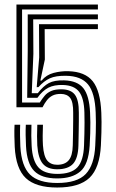

<svg xmlns="http://www.w3.org/2000/svg" viewBox="-20 -820 513 849"><path d="M232.8 9.2Q138.6 9.2 94.4 -32.2Q50.2 -73.6 45.1 -170.8Q44 -192.4 43.6 -217.9Q43.1 -243.4 44.3 -268.3H69.2Q68.2 -245 68.6 -220.3Q69 -195.7 70 -172.3Q74.7 -85.2 112.8 -48Q150.9 -10.9 232.8 -10.9Q321.3 -10.9 359.2 -50.6Q397.1 -90.3 401.2 -176.9Q402.8 -209.2 403.5 -233.5Q404.1 -257.8 404.1 -278.9Q404 -299.9 403.1 -322Q399.8 -409.7 369.1 -446.8Q338.3 -483.9 271.9 -484.9Q226.4 -485.6 200.4 -473.7Q174.3 -461.8 149.9 -434.7L142.3 -434.5L153.3 -566.3L152.5 -712.9H412.9V-691.1H177.5L178.3 -556.7L158.5 -464H164.3Q184.8 -489.1 217.1 -497.6Q249.5 -506.1 281.9 -505.2Q356.2 -503.2 390.1 -460.7Q424 -418.1 428 -321.8Q428.9 -302.2 429 -280.7Q429.1 -259.1 428.4 -233.8Q427.8 -208.4 426.2 -177.3Q420.9 -77.3 376 -34Q331.1 9.2 232.8 9.2ZM232.1 -31Q163.3 -31.2 131.2 -64Q99 -96.8 95 -173.9Q93.8 -199.9 93.4 -221.9Q93 -243.9 94.2 -268.3H119.1Q118.1 -242.3 118.4 -219.7Q118.8 -197.2 119.9 -175.1Q123.4 -110.1 149.1 -80.7Q174.7 -51.3 232.8 -51Q295 -50.8 322.2 -80Q349.3 -109.2 351.6 -177.4Q352.6 -205.6 353.2 -230.3Q353.7 -254.9 353.8 -277.6Q353.8 -300.2 353.2 -322.7Q351.6 -385.8 329.8 -414.2Q308.1 -442.6 259 -444.2Q219.5 -445.5 193.6 -432.1Q167.7 -418.6 145.3 -387.4H100.2L102.6 -594.1V-756.3H412.9V-734.6H126.8L127.6 -582.1L120.4 -407.8H146.9Q171.5 -439.6 196 -452.7Q220.4 -465.8 263.5 -464.7Q322.3 -463.1 348.6 -430Q374.9 -396.9 378.3 -322Q379.4 -300.6 379.6 -278.7Q379.7 -256.8 379 -231.7Q378.3 -206.7 376.5 -176Q371.3 -92.6 334.9 -61.7Q298.6 -30.8 232.1 -31ZM232.8 -71.5Q190 -71.5 169.5 -95.8Q148.9 -120.1 144.9 -176.4Q143.8 -194.5 143.8 -217.9Q143.8 -241.3 144.9 -268.3H169.9Q168.8 -242.9 168.8 -220Q168.7 -197.1 169.9 -177.2Q173.3 -129.3 188.7 -110.4Q204.2 -91.4 232.8 -91.4Q267 -91.4 283.9 -111.3Q300.8 -131.2 301.8 -177.4Q302.7 -205.9 303 -235.3Q303.4 -264.8 303.6 -288.1Q303.8 -311.5 303.6 -322Q304 -368.7 290.5 -386.6Q277 -404.5 249.2 -404.7Q227.2 -404.9 212.5 -397.5Q197.8 -390.1 187.5 -376.8Q177.1 -363.5 168 -345.6H52.7V-799.8H412.9V-778.1H77.6V-366.5H155.8Q166.2 -383.1 177.5 -396.6Q188.7 -410.1 206.6 -417.8Q224.4 -425.6 254.2 -425Q294 -424.3 311.5 -400.7Q328.9 -377.1 328.6 -322.1Q328.7 -306.4 328.6 -286.1Q328.4 -265.8 328.1 -244.9Q327.8 -224.1 327.4 -206.2Q327.1 -188.4 326.8 -177.4Q325.5 -121 303.5 -96.2Q281.4 -71.5 232.8 -71.5Z"/></svg>

Font: Big Shoulders Inline Thin
Style: Regular
Weight: 100
Designer: Patric King
Foundry: XO Type Co
Version: Version 2.002